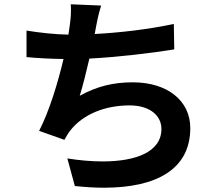

<svg xmlns="http://www.w3.org/2000/svg" viewBox="-20 -823 1040 898"><path d="M453 -797 311 -803C313 -770 312 -745 306 -702C304 -690 302 -676 300 -661C239 -662 164 -670 104 -680V-556C155 -551 214 -548 277 -547C251 -437 211 -304 163 -211L281 -169C291 -186 298 -199 309 -213C369 -289 471 -330 586 -330C684 -330 735 -280 735 -220C735 -111 613 -68 460 -68C407 -68 351 -73 295 -82L330 47C378 52 423 55 466 55C713 55 870 -32 870 -224C870 -352 763 -438 601 -438C512 -438 434 -420 353 -375C368 -424 384 -488 398 -549C532 -556 691 -575 795 -592L793 -711C672 -685 537 -670 423 -664C431 -708 439 -754 453 -797Z"/></svg>

Font: DAIFUKU Sans JP
Style: Bold
Weight: 700
Designer: Original font ‘Source Han Sans JP’ : Ryoko NISHIZUKA  (kana, bopomofo & ideographs); Paul D. Hunt (Latin, Greek & Cyrill
Foundry: Daifuku
Version: Version 1.001